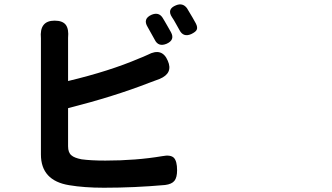

<svg xmlns="http://www.w3.org/2000/svg" viewBox="-20 -836 1540 891"><path d="M461.9 35.2Q371.1 35.2 300.8 23.4Q169.9 2 169.9 -119.1V-379.9V-640.6Q169.9 -649.4 169.9 -658.2Q162.1 -740.2 233.4 -740.2Q271.5 -740.2 286.1 -719.7Q299.8 -700.2 295.9 -660.2Q295.9 -650.4 295.9 -640.6V-460Q488.3 -505.9 627 -565.4Q640.6 -570.3 666 -582Q732.4 -617.2 758.8 -553.7Q784.2 -496.1 720.7 -469.7Q685.5 -456.1 670.9 -451.2Q510.7 -388.7 295.9 -334V-157.2Q295.9 -127.9 311.5 -115.2Q324.2 -103.5 358.4 -96.7Q401.4 -90.8 468.8 -90.8Q611.3 -90.8 732.4 -111.3Q771.5 -119.1 787.1 -103.5Q801.8 -87.9 801.8 -45.9Q801.8 -12.7 789.6 2.9Q777.3 18.6 746.1 22.5Q603.5 35.2 461.9 35.2ZM698.2 -651.4Q695.3 -656.2 689.5 -667Q673.8 -696.3 665 -710.9Q641.6 -749 683.6 -767.6Q716.8 -781.2 734.4 -753.9Q737.3 -749 743.2 -739.3Q752 -723.6 756.8 -715.8Q768.6 -696.3 773.4 -686.5Q793 -650.4 752.9 -632.8Q714.8 -617.2 698.2 -651.4ZM813.5 -695.3Q811.5 -698.2 808.6 -704.1Q799.8 -720.7 794.9 -728.5Q787.1 -743.2 778.3 -755.9Q752.9 -793.9 796.9 -811.5Q828.1 -824.2 847.7 -797.9Q848.6 -795.9 850.6 -793Q877.9 -748 888.7 -727.5Q898.4 -709 892.6 -697.3Q887.7 -687.5 867.2 -677.7Q831.1 -662.1 813.5 -695.3Z"/></svg>

Font: Bpmf GenSen Rounded B
Style: B
Weight: 700
Foundry: But Ko
Version: Version 1.320